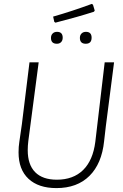

<svg xmlns="http://www.w3.org/2000/svg" viewBox="-20 -958 630 983"><path d="M450 -938 456 -934 465 -904 461 -898Q381 -872 264 -842L258 -846L252 -873Q350 -901 450 -938ZM420 -795Q449 -795 449 -765Q449 -734 419 -734Q389 -734 389 -764Q389 -778 397.5 -786.5Q406 -795 420 -795ZM272 -795Q301 -795 301 -765Q301 -751 293 -742.5Q285 -734 271 -734Q241 -734 241 -764Q241 -778 249.5 -786.5Q258 -795 272 -795ZM564 -639 522 -313 513 -235Q501 -120 438 -57.5Q375 5 269 5Q177 5 126 -42.5Q75 -90 75 -178Q75 -207 79 -232L92 -322L131 -639H178L125 -236Q122 -212 122 -189Q122 -115 160 -76.5Q198 -38 271 -38Q355 -38 405.5 -87.5Q456 -137 468 -232L516 -639Z"/></svg>

Font: Alegreya Sans SC Light
Style: Italic
Weight: 300
Italic angle: -7°
Designer: Juan Pablo del Peral
Foundry: Huerta Tipografica
Version: Version 2.007